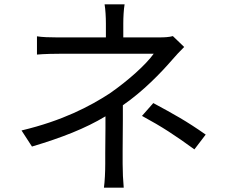

<svg xmlns="http://www.w3.org/2000/svg" viewBox="-20 -821 1040 883"><path d="M775 -655C758 -650 735 -649 712 -649H547V-713C547 -741 549 -778 553 -801H461C465 -778 467 -741 467 -713V-649H242C211 -649 173 -650 150 -654V-570C179 -573 237 -574 272 -574H687C652 -525 572 -452 484 -391C393 -332 268 -266 79 -221L127 -147C264 -188 372 -230 465 -286V-231C465 -192 464 -153 464 -117V-68C464 -33 462 13 458 42H549C546 11 544 -33 544 -68V-127C544 -171 545 -221 545 -270V-337C638 -401 720 -486 771 -545C787 -564 808 -586 827 -605ZM633 -288C727 -237 786 -198 874 -134L926 -202C835 -266 779 -296 685 -347Z"/></svg>

Font: Spoqa Han Sans Neo Regular
Style: Regular
Weight: 400
Designer: [Spoqa Han Sans Neo] Dong-huui Kim  Younghwa Kang  Yujin Lee  [Noto Sans] Ryoko NISHIZUKA  (kana & ideographs); Paul D. 
Foundry: Spoqa (http://www.spoqa-han-sans.com)
Version: Version 1.000